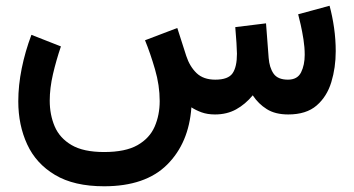

<svg xmlns="http://www.w3.org/2000/svg" viewBox="-20 -400 1237 671"><path d="M731.4 0Q705.1 0 684.8 -7.3Q664.6 -14.6 648.9 -24.9Q640.1 99.6 564.2 175.3Q488.3 251 343.8 251Q238.8 251 172.4 211.4Q106 171.9 75 104.5Q43.9 37.1 43.9 -45.9Q43.9 -101.6 55.9 -160.9Q67.9 -220.2 89.8 -278.3L192.9 -237.8Q176.3 -189 165 -140.4Q153.8 -91.8 153.8 -48.3Q153.8 1 171.1 41.7Q188.5 82.5 230 106.9Q271.5 131.3 343.8 131.3Q418.5 131.3 460.7 107.2Q502.9 83 520.5 42.5Q538.1 2 538.1 -46.9Q538.1 -101.6 521.7 -157.7Q505.4 -213.9 486.8 -259.3L599.6 -302.2L630.9 -204.6Q643.1 -167.5 667 -144.5Q690.9 -121.6 732.4 -121.6Q777.3 -121.6 792.7 -143.8Q808.1 -166 808.1 -212.4Q808.1 -223.6 806.4 -250.2Q804.7 -276.9 802.2 -305.2L909.7 -318.4L918.9 -197.8Q921.4 -164.1 936 -142.8Q950.7 -121.6 986.3 -121.6Q1019.5 -121.6 1032.2 -147.2Q1044.9 -172.9 1044.9 -208.5Q1044.9 -234.9 1040.5 -262.7Q1036.1 -290.5 1030.8 -314Q1025.4 -337.4 1022 -350.1L1131.8 -379.9Q1141.6 -343.8 1147.5 -302.7Q1153.3 -261.7 1153.3 -221.2Q1153.3 -163.6 1137.9 -113Q1122.6 -62.5 1086.4 -31.2Q1050.3 0 987.3 0Q941.9 0 912.4 -18.6Q882.8 -37.1 863.3 -66.9Q837.4 -35.6 805.2 -17.8Q772.9 0 731.4 0Z"/></svg>

Font: Vazirmatn UI NL SemiBold
Style: Regular
Weight: 600
Designer: Saber Rastikerdar
Foundry: Saber Rastikerdar
Version: Version 33.003